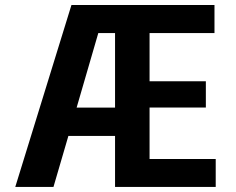

<svg xmlns="http://www.w3.org/2000/svg" viewBox="-20 -741 936 761"><path d="M436 -202.1H251L191.9 0H40.5L263.2 -721.2H830.1V-609.9H572.8V-418.9H795.9V-314.9H572.8V-110.8H835V0H436ZM436 -609.9H369.6L283.7 -314.5H436Z"/></svg>

Font: Monda
Style: Bold
Weight: 700
Designer: Vernon Adams
Foundry: Vernon Adams
Version: Version 2.100; ttfautohint (v1.8.3)